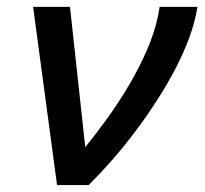

<svg xmlns="http://www.w3.org/2000/svg" viewBox="-20 -532 588 552"><path d="M181.2 -512.2 225.1 -108.9Q257.3 -148.4 290.3 -194.3Q323.2 -240.2 351.8 -288.8Q380.4 -337.4 402.1 -387.2Q423.8 -437 434.1 -484.9L439 -512.2H547.9L543 -487.8Q534.2 -447.3 516.4 -403.6Q498.5 -359.9 474.4 -315.7Q450.2 -271.5 421.1 -227.8Q392.1 -184.1 360.8 -143.3Q329.6 -102.5 297.4 -66.2Q265.1 -29.8 234.9 0H144L75.2 -512.2Z"/></svg>

Font: Clear Sans Medium
Style: Italic
Weight: 500
Italic angle: -12°
Foundry: Intel Corporation
Version: Version 1.00